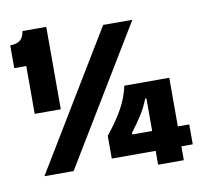

<svg xmlns="http://www.w3.org/2000/svg" viewBox="-81 -785 966 913"><g transform="rotate(-10 402.0 -329.0)"><path d="M74 -300V-531H16V-641Q46 -641 63 -653.5Q80 -666 85 -698H200V-300ZM68 0 468 -660H609L209 0ZM398 -27V-137Q448 -199 476.5 -250.5Q505 -302 517 -358H734V-123H789V-27H734V40H610V-27ZM514 -123H610V-280H604Q588 -239 564.5 -202.5Q541 -166 514 -131Z"/></g></svg>

Font: Bricolage Grotesque 96pt Bricolage Grotesque 48pt Regular
Style: Bold
Weight: 700
Designer: Mathieu Triay
Foundry: Atelier Triay
Version: Version 1.001; ttfautohint (v1.8.4.7-5d5b);gftools[0.9.33.de